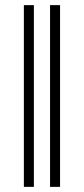

<svg xmlns="http://www.w3.org/2000/svg" viewBox="-20 -718 327 748"><path d="M112 10V-698H73V10ZM214 10V-698H175V10Z"/></svg>

Font: Libertinus Serif
Style: Regular
Weight: 400
Designer: Philipp H. Poll, Khaled Hosny
Foundry: Caleb Maclennan
Version: Version 7.050;RELEASE